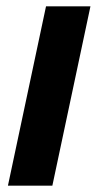

<svg xmlns="http://www.w3.org/2000/svg" viewBox="-20 -585 310 605"><path d="M5 0H145L265 -565H125Z"/></svg>

Font: Noto Serif Tamil ExtraCondensed
Style: Bold Italic
Weight: 700
Width: 2
Italic angle: -12°
Designer: Indian Type Foundry, Tom Grace, and the Monotype Design Team
Foundry: Monotype Imaging Inc.
Version: Version 2.003